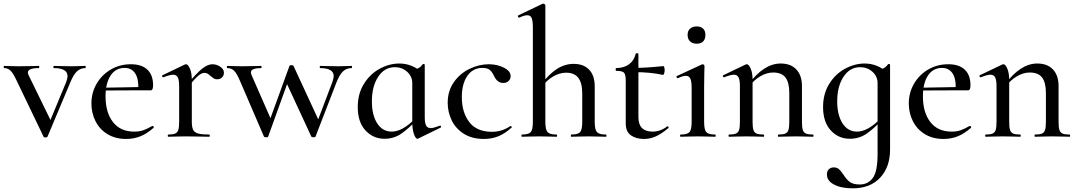

<svg xmlns="http://www.w3.org/2000/svg" viewBox="-27 -745 5867 1046"><path d="M438 -374Q411 -374 392 -356Q373 -338 356 -296L232 -1Q230 4 221 4Q212 4 210 -1L65 -303Q45 -346 30.5 -360Q16 -374 -4 -374Q-7 -374 -7 -380Q-7 -386 -4 -386Q15 -386 26 -385L73 -384L143 -385Q158 -386 184 -386Q187 -386 187 -380Q187 -374 184 -374Q125 -374 125 -350Q125 -343 129 -335L255 -77L219 -22L334 -299Q341 -320 341 -330Q341 -374 266 -374Q264 -374 264 -380Q264 -386 266 -386Q293 -386 307 -385L367 -384L404 -385Q415 -386 438 -386Q440 -386 440 -380Q440 -374 438 -374Z M471 -181Q471 -240 499.5 -289Q528 -338 577 -366.5Q626 -395 686 -395Q745 -395 776 -365.5Q807 -336 807 -281Q807 -253 795 -253H726Q730 -312 710.5 -343.5Q691 -375 652 -375Q603 -375 575.5 -333.5Q548 -292 548 -220Q548 -132 588.5 -80Q629 -28 704 -28Q733 -28 754 -35.5Q775 -43 803 -59H804Q807 -59 809.5 -55.5Q812 -52 810 -49Q774 -17 738 -2.5Q702 12 660 12Q601 12 558 -14.5Q515 -41 493 -85.5Q471 -130 471 -181ZM524 -267 748 -271V-253L525 -252Z M1130 -395Q1153 -395 1173 -381.5Q1193 -368 1193 -349Q1193 -334 1183 -323.5Q1173 -313 1156 -313Q1145 -313 1138 -317.5Q1131 -322 1120 -331Q1110 -340 1103.5 -344Q1097 -348 1086 -348Q1072 -348 1054.5 -333.5Q1037 -319 996 -271L990 -282Q1044 -347 1074.5 -371Q1105 -395 1130 -395ZM890 -12Q915 -12 927.5 -17.5Q940 -23 944.5 -37.5Q949 -52 949 -81V-276Q949 -309 941.5 -323.5Q934 -338 916 -338Q899 -338 863 -324H861Q858 -324 856.5 -329Q855 -334 858 -335L981 -394L987 -395Q997 -395 1007.5 -371.5Q1018 -348 1018 -310V-81Q1018 -52 1025.5 -37.5Q1033 -23 1053 -17.5Q1073 -12 1113 -12Q1116 -12 1116 -6Q1116 0 1113 0Q1080 0 1060 -1L984 -2L928 -1Q914 0 890 0Q887 0 887 -6Q887 -12 890 -12Z M1212 -374Q1209 -374 1209 -380Q1209 -386 1212 -386Q1231 -386 1242 -385L1289 -384L1354 -385Q1369 -386 1395 -386Q1398 -386 1398 -380Q1398 -374 1395 -374Q1369 -374 1354.5 -368.5Q1340 -363 1340 -350Q1340 -343 1344 -335L1457 -77L1420 -28L1550 -386Q1551 -390 1561 -390Q1571 -390 1572 -386L1715 -77L1679 -22L1784 -299Q1791 -320 1791 -330Q1791 -374 1717 -374Q1715 -374 1715 -380Q1715 -386 1717 -386Q1744 -386 1758 -385L1818 -384L1855 -385Q1865 -386 1888 -386Q1891 -386 1891 -380Q1891 -374 1888 -374Q1861 -374 1842 -356.5Q1823 -339 1806 -296L1692 -1Q1691 3 1681 3Q1672 3 1669 -1L1526 -310L1563 -359L1434 -1Q1433 3 1423 3Q1414 3 1411 -1L1281 -303Q1263 -346 1248 -360Q1233 -374 1212 -374Z M1922 -162Q1922 -234 1955.5 -288Q1989 -342 2041.5 -370.5Q2094 -399 2149 -399Q2184 -399 2216 -386Q2248 -373 2270 -350L2219 -292Q2219 -329 2191 -354Q2163 -379 2124 -379Q2068 -379 2033.5 -327Q1999 -275 1999 -193Q1999 -118 2028 -73Q2057 -28 2107 -28Q2166 -28 2236 -100L2244 -93Q2200 -45 2159.5 -17Q2119 11 2068 11Q2006 11 1964 -34.5Q1922 -80 1922 -162ZM2219 -81V-360Q2243 -368 2255 -375Q2267 -382 2277 -396Q2278 -397 2280 -397Q2282 -397 2284.5 -395.5Q2287 -394 2287 -393V-107Q2287 -75 2294.5 -61Q2302 -47 2320 -47Q2333 -47 2369 -60L2371 -61Q2374 -61 2375.5 -56Q2377 -51 2374 -50L2251 10L2247 11Q2237 11 2228 -15Q2219 -41 2219 -81Z M2412 -185Q2412 -249 2445 -296.5Q2478 -344 2530 -369.5Q2582 -395 2636 -395Q2681 -395 2718 -376.5Q2755 -358 2755 -330Q2755 -315 2744 -304Q2733 -293 2714 -293Q2682 -293 2664 -332Q2653 -355 2640 -365Q2627 -375 2601 -375Q2549 -375 2519 -331.5Q2489 -288 2489 -216Q2489 -133 2529.5 -80Q2570 -27 2653 -27Q2708 -27 2753 -58H2755Q2758 -58 2760.5 -55Q2763 -52 2760 -50Q2725 -18 2689 -3Q2653 12 2609 12Q2544 12 2499.5 -16.5Q2455 -45 2433.5 -90Q2412 -135 2412 -185Z M2816 -12Q2853 -12 2864.5 -25.5Q2876 -39 2876 -81V-595Q2876 -631 2869.5 -646.5Q2863 -662 2846 -662Q2829 -662 2802 -649H2801Q2797 -649 2795 -654Q2793 -659 2796 -661L2930 -725H2933Q2937 -725 2940.5 -722Q2944 -719 2944 -715V-81Q2944 -39 2956 -25.5Q2968 -12 3005 -12Q3008 -12 3008 -6Q3008 0 3005 0Q2980 0 2966 -1L2911 -2L2854 -1Q2840 0 2816 0Q2814 0 2814 -6Q2814 -12 2816 -12ZM3085 -12Q3122 -12 3133.5 -25.5Q3145 -39 3145 -81V-235Q3145 -293 3123.5 -321Q3102 -349 3057 -349Q3022 -349 2986 -328Q2950 -307 2926 -272L2921 -284Q2963 -341 3006.5 -369Q3050 -397 3098 -397Q3153 -397 3183 -365Q3213 -333 3213 -274V-81Q3213 -39 3225 -25.5Q3237 -12 3274 -12Q3277 -12 3277 -6Q3277 0 3274 0Q3249 0 3235 -1L3180 -2L3123 -1Q3109 0 3085 0Q3083 0 3083 -6Q3083 -12 3085 -12Z M3382 -73V-304Q3382 -339 3372.5 -349Q3363 -359 3330 -359Q3327 -359 3327 -367Q3327 -374 3330 -374Q3374 -375 3401 -395.5Q3428 -416 3436 -452Q3437 -455 3444 -455Q3451 -455 3451 -452V-107Q3451 -28 3528 -28Q3571 -28 3607 -56Q3608 -57 3610 -57Q3613 -57 3615 -53Q3617 -49 3614 -47Q3577 -16 3546 -2Q3515 12 3481 12Q3439 12 3410.5 -7.5Q3382 -27 3382 -73ZM3429 -352V-375Q3492 -375 3587 -385Q3590 -385 3592 -378Q3594 -371 3594 -362Q3594 -353 3591 -344.5Q3588 -336 3584 -337Q3517 -352 3429 -352Z M3681 -12Q3718 -12 3729.5 -25.5Q3741 -39 3741 -81V-266Q3741 -301 3734 -316.5Q3727 -332 3709 -332Q3693 -332 3666 -319H3665Q3661 -319 3659 -324.5Q3657 -330 3661 -331L3797 -394L3801 -395Q3804 -395 3807.5 -392Q3811 -389 3811 -385Q3811 -378 3810 -345Q3809 -312 3809 -267V-81Q3809 -39 3820.5 -25.5Q3832 -12 3869 -12Q3872 -12 3872 -6Q3872 0 3869 0Q3845 0 3830 -1L3775 -2L3720 -1Q3705 0 3681 0Q3678 0 3678 -6Q3678 -12 3681 -12ZM3719 -555Q3719 -577 3732.5 -589Q3746 -601 3769 -601Q3791 -601 3803.5 -589Q3816 -577 3816 -555Q3816 -532 3804 -519.5Q3792 -507 3769 -507Q3746 -507 3732.5 -519.5Q3719 -532 3719 -555Z M4214 -12Q4239 -12 4251.5 -17.5Q4264 -23 4268.5 -37.5Q4273 -52 4273 -81V-238Q4273 -296 4252 -323Q4231 -350 4185 -350Q4150 -350 4114.5 -329Q4079 -308 4054 -273L4050 -285Q4134 -399 4226 -399Q4281 -399 4311.5 -366.5Q4342 -334 4342 -276V-81Q4342 -52 4346.5 -37.5Q4351 -23 4363.5 -17.5Q4376 -12 4402 -12Q4405 -12 4405 -6Q4405 0 4402 0Q4378 0 4363 -1L4308 -2L4253 -1Q4238 0 4214 0Q4211 0 4211 -6Q4211 -12 4214 -12ZM3945 -12Q3970 -12 3982.5 -17.5Q3995 -23 3999.5 -37.5Q4004 -52 4004 -81V-276Q4004 -309 3996.5 -323.5Q3989 -338 3971 -338Q3954 -338 3918 -324H3916Q3913 -324 3911.5 -329Q3910 -334 3913 -335L4036 -394L4042 -395Q4052 -395 4062.5 -371.5Q4073 -348 4073 -310V-81Q4073 -52 4077.5 -37.5Q4082 -23 4094.5 -17.5Q4107 -12 4133 -12Q4136 -12 4136 -6Q4136 0 4133 0Q4109 0 4094 -1L4039 -2L3983 -1Q3969 0 3945 0Q3942 0 3942 -6Q3942 -12 3945 -12Z M4478 206Q4478 186 4489 176.5Q4500 167 4515 167Q4533 167 4543.5 176.5Q4554 186 4567 205Q4583 231 4601.5 245.5Q4620 260 4657 260Q4702 260 4728 224.5Q4754 189 4754 94V-360Q4778 -368 4790 -375Q4802 -382 4812 -396Q4813 -397 4815 -397Q4817 -397 4819.5 -395.5Q4822 -394 4822 -393V70Q4822 165 4768 223Q4714 281 4618 281Q4556 281 4517 260.5Q4478 240 4478 206ZM4457 -162Q4457 -234 4490.5 -288Q4524 -342 4576.5 -370.5Q4629 -399 4684 -399Q4719 -399 4751 -386Q4783 -373 4805 -350L4754 -292Q4754 -329 4726 -354Q4698 -379 4659 -379Q4603 -379 4568.5 -327Q4534 -275 4534 -193Q4534 -118 4563 -73Q4592 -28 4642 -28Q4701 -28 4771 -100L4779 -93Q4735 -45 4694.5 -17Q4654 11 4603 11Q4541 11 4499 -34.5Q4457 -80 4457 -162Z M4924 -181Q4924 -240 4952.5 -289Q4981 -338 5030 -366.5Q5079 -395 5139 -395Q5198 -395 5229 -365.5Q5260 -336 5260 -281Q5260 -253 5248 -253H5179Q5183 -312 5163.5 -343.5Q5144 -375 5105 -375Q5056 -375 5028.5 -333.5Q5001 -292 5001 -220Q5001 -132 5041.5 -80Q5082 -28 5157 -28Q5186 -28 5207 -35.5Q5228 -43 5256 -59H5257Q5260 -59 5262.5 -55.5Q5265 -52 5263 -49Q5227 -17 5191 -2.5Q5155 12 5113 12Q5054 12 5011 -14.5Q4968 -41 4946 -85.5Q4924 -130 4924 -181ZM4977 -267 5201 -271V-253L4978 -252Z M5612 -12Q5637 -12 5649.5 -17.5Q5662 -23 5666.5 -37.5Q5671 -52 5671 -81V-238Q5671 -296 5650 -323Q5629 -350 5583 -350Q5548 -350 5512.5 -329Q5477 -308 5452 -273L5448 -285Q5532 -399 5624 -399Q5679 -399 5709.5 -366.5Q5740 -334 5740 -276V-81Q5740 -52 5744.5 -37.5Q5749 -23 5761.5 -17.5Q5774 -12 5800 -12Q5803 -12 5803 -6Q5803 0 5800 0Q5776 0 5761 -1L5706 -2L5651 -1Q5636 0 5612 0Q5609 0 5609 -6Q5609 -12 5612 -12ZM5343 -12Q5368 -12 5380.5 -17.5Q5393 -23 5397.5 -37.5Q5402 -52 5402 -81V-276Q5402 -309 5394.5 -323.5Q5387 -338 5369 -338Q5352 -338 5316 -324H5314Q5311 -324 5309.5 -329Q5308 -334 5311 -335L5434 -394L5440 -395Q5450 -395 5460.5 -371.5Q5471 -348 5471 -310V-81Q5471 -52 5475.5 -37.5Q5480 -23 5492.5 -17.5Q5505 -12 5531 -12Q5534 -12 5534 -6Q5534 0 5531 0Q5507 0 5492 -1L5437 -2L5381 -1Q5367 0 5343 0Q5340 0 5340 -6Q5340 -12 5343 -12Z"/></svg>

Font: Cormorant Infant Medium
Style: Regular
Weight: 500
Designer: Christian Thalmann (Catharsis Fonts)
Foundry: Catharsis Fonts
Version: Version 4.000